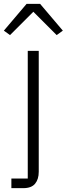

<svg xmlns="http://www.w3.org/2000/svg" viewBox="-51 -776 346 996"><path d="M8 150H93V-512H150V115Q150 154 131 177Q112 200 70 200H8ZM157 -756 275 -617 243 -594 122 -715 1 -594 -31 -617 87 -756Z"/></svg>

Font: IBM Plex Thai Light
Style: Regular
Weight: 300
Designer: Mike Abbink, Paul van der Laan, Pieter van Rosmalen, Ben Mitchell, Mark Frömberg
Foundry: Bold Monday
Version: Version 1.0